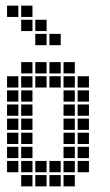

<svg xmlns="http://www.w3.org/2000/svg" viewBox="-20 -665 390 680"><path d="M5 -395V-355H45V-395ZM5 -345V-305H45V-345ZM5 -295V-255H45V-295ZM5 -245V-205H45V-245ZM5 -195V-155H45V-195ZM5 -145V-105H45V-145ZM5 -95V-55H45V-95ZM55 -445V-405H95V-445ZM55 -395V-355H95V-395ZM55 -345V-305H95V-345ZM55 -295V-255H95V-295ZM55 -245V-205H95V-245ZM55 -195V-155H95V-195ZM55 -145V-105H95V-145ZM55 -95V-55H95V-95ZM55 -45V-5H95V-45ZM105 -95V-55H145V-95ZM105 -45V-5H145V-45ZM155 -45V-5H195V-45ZM155 -95V-55H195V-95ZM105 -445V-405H145V-445ZM155 -445V-405H195V-445ZM205 -445V-405H245V-445ZM205 -395V-355H245V-395ZM205 -345V-305H245V-345ZM205 -295V-255H245V-295ZM205 -245V-205H245V-245ZM205 -195V-155H245V-195ZM205 -145V-105H245V-145ZM205 -95V-55H245V-95ZM205 -45V-5H245V-45ZM255 -395V-355H295V-395ZM255 -345V-305H295V-345ZM255 -295V-255H295V-295ZM255 -245V-205H295V-245ZM255 -195V-155H295V-195ZM255 -145V-105H295V-145ZM255 -95V-55H295V-95ZM155 -395V-355H195V-395ZM105 -395V-355H145V-395ZM155 -545V-505H195V-545ZM105 -595V-555H145V-595ZM55 -645V-605H95V-645ZM5 -645V-605H45V-645ZM55 -595V-555H95V-595ZM105 -545V-505H145V-545Z"/></svg>

Font: Nose Transport 13 Square
Style: Regular
Weight: 400
Designer: Nico Rohrbach
Foundry: Nose
Version: Version 1.400;Glyphs 3.2.3 (3260)